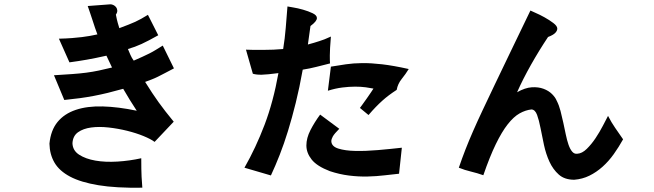

<svg xmlns="http://www.w3.org/2000/svg" viewBox="-20 -761 3040 893"><path d="M737 -549 789 -443Q766 -431 748 -421.5Q730 -412 715 -404.5Q700 -397 685.5 -391.5Q671 -386 655 -380Q673 -351 688 -328.5Q703 -306 718 -285Q733 -264 749.5 -243Q766 -222 788 -195L699 -101Q682 -114 648 -128Q614 -142 572 -152.5Q530 -163 485.5 -168Q441 -173 404 -168Q367 -163 343 -146Q319 -129 317 -95Q318 -61 348 -41.5Q378 -22 424 -14Q470 -6 526.5 -9.5Q583 -13 637 -25Q637 30 638.5 61Q640 92 642 112Q520 114 438 100.5Q356 87 306 60.5Q256 34 233.5 -4.5Q211 -43 210 -93Q216 -155 247.5 -193.5Q279 -232 332.5 -250Q386 -268 458 -266Q530 -264 616 -246Q598 -273 584 -296Q570 -319 553 -348Q514 -337 481 -329Q448 -321 416.5 -315Q385 -309 352 -304.5Q319 -300 279 -296L231 -411Q279 -414 315 -416.5Q351 -419 381.5 -423Q412 -427 440 -433Q468 -439 501 -447Q493 -464 488 -474.5Q483 -485 475 -502Q448 -496 426 -491.5Q404 -487 384 -483.5Q364 -480 344.5 -477Q325 -474 303 -471L254 -581Q290 -582 315.5 -584Q341 -586 361 -588.5Q381 -591 398 -594Q415 -597 433 -601Q428 -614 422 -631.5Q416 -649 410 -668Q404 -687 398 -704Q392 -721 388 -733L494 -741Q500 -741 507.5 -737.5Q515 -734 520 -727.5Q525 -721 525.5 -712Q526 -703 519 -693Q521 -683 523.5 -671Q526 -659 535 -630Q561 -640 578 -646.5Q595 -653 609 -659.5Q623 -666 636.5 -673.5Q650 -681 668 -692L716 -597Q670 -571 638.5 -556.5Q607 -542 575 -533Q580 -521 586.5 -506Q593 -491 602 -479Q625 -489 642.5 -497Q660 -505 675 -512.5Q690 -520 704.5 -529Q719 -538 737 -549Z M1469 -228 1558 -162Q1535 -139 1528 -126.5Q1521 -114 1521 -104Q1522 -80 1553.5 -70Q1585 -60 1633 -59Q1681 -58 1738.5 -63Q1796 -68 1849 -74L1836 47Q1805 50 1768 54.5Q1731 59 1689.5 60Q1648 61 1603.5 55.5Q1559 50 1514 35Q1454 12 1429.5 -19Q1405 -50 1405 -84.5Q1405 -119 1424 -156Q1443 -193 1469 -228ZM1424 -640 1412 -554Q1428 -558 1440.5 -562Q1453 -566 1464.5 -569.5Q1476 -573 1489 -578Q1502 -583 1519 -591Q1514 -531 1514 -502.5Q1514 -474 1515 -466Q1483 -458 1451.5 -450Q1420 -442 1388 -437Q1373 -353 1355.5 -282.5Q1338 -212 1319.5 -152Q1301 -92 1281 -41Q1261 10 1240 55L1117 19Q1170 -74 1210.5 -180.5Q1251 -287 1275 -421Q1222 -414 1197.5 -413.5Q1173 -413 1156 -418L1124 -530Q1139 -529 1160 -529Q1181 -529 1204.5 -529Q1228 -529 1252 -530Q1276 -531 1297 -533Q1305 -582 1309 -631.5Q1313 -681 1317 -731Q1321 -730 1343 -726.5Q1365 -723 1389.5 -716Q1414 -709 1434 -699.5Q1454 -690 1454 -677Q1454 -662 1424 -640ZM1505 -339 1519 -451Q1555 -457 1589 -462Q1623 -467 1664 -467.5Q1705 -468 1757 -462Q1809 -456 1881 -440Q1867 -417 1848.5 -394Q1830 -371 1825 -343Q1805 -330 1789 -318Q1773 -306 1758 -292.5Q1743 -279 1727.5 -263Q1712 -247 1694 -226L1654 -259Q1654 -259 1664 -272.5Q1674 -286 1685.5 -302.5Q1697 -319 1706.5 -333Q1716 -347 1717 -349Q1703 -352 1681 -355Q1659 -358 1631.5 -358Q1604 -358 1572 -354Q1540 -350 1505 -339Z M2665 -46Q2687 -47 2709 -68.5Q2731 -90 2750 -118.5Q2769 -147 2784 -176Q2799 -205 2808 -222Q2824 -191 2841 -166.5Q2858 -142 2878 -113Q2858 -77 2834.5 -44Q2811 -11 2782.5 14.5Q2754 40 2721.5 56Q2689 72 2651 75Q2606 75 2579 51Q2552 27 2535.5 -9Q2519 -45 2510 -87Q2501 -129 2494 -165.5Q2487 -202 2478 -226.5Q2469 -251 2452 -252Q2424 -249 2396.5 -233.5Q2369 -218 2341.5 -183Q2314 -148 2286 -90.5Q2258 -33 2228 54Q2200 44 2170.5 37Q2141 30 2114 19Q2129 -25 2145 -66Q2161 -107 2180.5 -151.5Q2200 -196 2224.5 -248Q2249 -300 2280.5 -366Q2312 -432 2353 -517Q2394 -602 2447 -712Q2450 -710 2470 -701.5Q2490 -693 2512.5 -680.5Q2535 -668 2553.5 -654Q2572 -640 2572 -628Q2572 -618 2562.5 -608Q2553 -598 2529 -589Q2487 -526 2449.5 -459.5Q2412 -393 2385 -332Q2422 -353 2453 -355Q2484 -357 2508 -348Q2532 -339 2547.5 -323.5Q2563 -308 2569 -293Q2580 -272 2587 -245Q2594 -218 2600 -190Q2606 -162 2611.5 -135.5Q2617 -109 2624 -88.5Q2631 -68 2641 -56Q2651 -44 2665 -46Z"/></svg>

Font: D2Coding ligature
Style: Bold
Weight: 700
Monospace: yes
Designer: Yong-Rak Park; Jeong-Hwan Yoon; Sang-Min Lee;
Foundry: NHN Corporation
Version: Version 1.3.2; Build 20180524